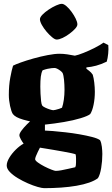

<svg xmlns="http://www.w3.org/2000/svg" viewBox="-20 -780 585 1000"><path d="M210 200Q199 200 176 193.5Q153 187 125.5 175Q98 163 73 148Q48 133 31.5 116Q15 99 15 82Q15 64 28.5 41.5Q42 19 62.5 -1Q83 -21 103 -32Q96 -41 88.5 -54.5Q81 -68 81 -76Q81 -85 92.5 -100.5Q104 -116 119.5 -131.5Q135 -147 146 -156L214 -140V-100Q226 -100 255 -97.5Q284 -95 320.5 -91Q357 -87 394 -80.5Q431 -74 460 -66.5Q489 -59 501 -50Q508 -37 510.5 -15.5Q513 6 513 22Q513 59 507 95Q501 131 490 148Q473 161 444.5 171Q416 181 378.5 187.5Q341 194 298 197Q255 200 210 200ZM270 110Q282 110 298.5 107Q315 104 334.5 99.5Q354 95 372 91Q374 86 375 81.5Q376 77 376 66Q376 58 376 45.5Q376 33 374 24Q371 22 353 18Q335 14 309.5 9.5Q284 5 258 0.5Q232 -4 212.5 -7Q193 -10 188 -11Q183 -1 177 11Q171 23 167 33.5Q163 44 163 49Q163 56 177.5 66.5Q192 77 211.5 87Q231 97 248 103.5Q265 110 270 110ZM214 -131Q178 -139 149.5 -145Q121 -151 100.5 -157Q80 -163 67 -170Q54 -177 47 -186Q39 -198 32.5 -228Q26 -258 26 -286Q26 -335 33.5 -375.5Q41 -416 48 -438Q59 -444 88 -454.5Q117 -465 154.5 -475.5Q192 -486 228.5 -493Q265 -500 290 -500Q309 -500 330 -497Q351 -494 370 -490Q386 -493 415 -504.5Q444 -516 473.5 -531Q503 -546 519 -558L544 -545Q546 -525 543.5 -500.5Q541 -476 536 -459Q507 -445 481 -438Q455 -431 430 -429V-422Q435 -418 445 -410.5Q455 -403 463 -391Q468 -375 471 -349.5Q474 -324 474 -302Q474 -267 467.5 -235Q461 -203 450 -186Q438 -176 400.5 -164.5Q363 -153 313 -144.5Q263 -136 214 -131ZM258 -206Q261 -206 269.5 -208Q278 -210 287.5 -213Q297 -216 303 -219Q309 -236 312.5 -261Q316 -286 316 -312Q316 -339 313.5 -364Q311 -389 306 -400Q302 -406 294 -412Q286 -418 278 -422Q270 -426 264 -426Q258 -426 248.5 -425Q239 -424 227.5 -421.5Q216 -419 202 -414Q195 -401 192.5 -380.5Q190 -360 190 -329Q190 -313 191 -292Q192 -271 194 -253.5Q196 -236 200 -230Q204 -225 215.5 -219.5Q227 -214 239.5 -210Q252 -206 258 -206ZM275 -574Q266 -574 251.5 -586Q237 -598 222.5 -615Q208 -632 198 -650Q188 -668 188 -680Q188 -690 201 -703.5Q214 -717 233.5 -730Q253 -743 272 -751.5Q291 -760 302 -760Q312 -760 326 -748Q340 -736 353 -718Q366 -700 374.5 -682.5Q383 -665 383 -653Q383 -643 371 -630Q359 -617 341.5 -604Q324 -591 306 -582.5Q288 -574 275 -574Z"/></svg>

Font: Texturina Medium 12pt Black
Style: Regular
Weight: 900
Version: Version 1.002